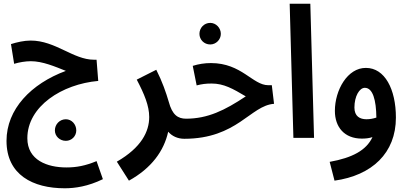

<svg xmlns="http://www.w3.org/2000/svg" viewBox="-20 -741 2188 1032"><path d="M328 271C383 271 453 261 533 222L499 125C439 150 391 159 337 159C234 159 127 120 127 2C127 -170 314 -289 508 -306L499 -420H485C374 -420 278 -523 145 -523C109 -523 71 -514 39 -504L56 -398C83 -406 116 -412 146 -412C209 -412 276 -383 334 -360C147 -291 15 -154 15 16C15 199 157 271 328 271ZM334 16C365 16 390 -9 390 -40C390 -73 365 -100 334 -100C301 -100 275 -73 275 -40C275 -9 301 16 334 16Z M673 230C794 163 861 71 884 -33C905 -9 935 5 971 5C1014 5 1034 -18 1034 -51C1034 -80 1016 -103 981 -103C936 -103 906 -123 887 -194C873 -242 852 -303 820 -366L715 -313C756 -235 782 -172 782 -112C782 -34 740 52 608 128Z M1110 -502C1141 -502 1167 -528 1167 -559C1167 -591 1141 -618 1110 -618C1077 -618 1052 -591 1052 -559C1052 -528 1077 -502 1110 -502ZM970 5C1255 5 1326 -174 1453 -183L1441 -283H1422C1338 -283 1279 -402 1114 -402C1080 -402 1048 -397 1016 -387L1037 -282C1065 -289 1085 -292 1118 -292C1183 -292 1232 -264 1301 -223C1188 -148 1097 -103 979 -103Z M1557 0H1668L1648 -721H1537Z M1778 230C1979 202 2108 82 2108 -109C2108 -262 2048 -376 1947 -376C1848 -377 1780 -257 1780 -145C1780 -58 1831 4 1925 4C1945 4 1964 2 1982 -4C1949 67 1874 107 1752 129ZM1885 -163C1885 -224 1912 -269 1941 -269C1984 -269 2002 -203 2003 -109C1985 -103 1967 -100 1950 -100C1914 -100 1885 -116 1885 -163Z"/></svg>

Font: Noto Sans Arabic UI XCn SmBd
Style: Regular
Weight: 600
Width: 2
Designer: Monotype Design Team, Nadine Chahine and Nizar Qandah
Foundry: Monotype Imaging Inc.
Version: Version 2.010